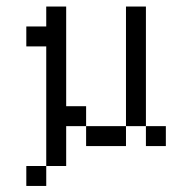

<svg xmlns="http://www.w3.org/2000/svg" viewBox="-20 -458 602 602"><path d="M62.5 125H125V62.5H62.5ZM62.5 -312.5H125V62.5H187.5V-62.5H250V-125H187.5V-437.5H125V-375H62.5ZM250 0H375V-62.5H250ZM375 -62.5H437.5V-437.5H375ZM437.5 0H500V-62.5H437.5Z"/></svg>

Font: ChillMoonMono
Style: Regular
Weight: 400
Designer: Warren2060
Foundry: ChillType
Version: Version 1.000;Glyphs 3.1.1 (3135)